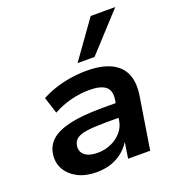

<svg xmlns="http://www.w3.org/2000/svg" viewBox="-139 -876 919 998"><g transform="rotate(-20 321.0 -377.0)"><path d="M227 10Q167 10 124 -12Q81 -34 59.5 -71Q38 -108 44 -154Q50 -201 84 -231.5Q118 -262 187 -278Q256 -294 368 -294H458L447 -217H364Q296 -217 256 -211.5Q216 -206 197.5 -192Q179 -178 176 -153Q172 -121 196 -102Q220 -83 265 -83Q305 -83 339.5 -98Q374 -113 398 -140.5Q422 -168 427 -203L444 -311Q452 -360 425 -382.5Q398 -405 335 -405Q285 -405 234.5 -392.5Q184 -380 134 -353L105 -444Q140 -463 181 -476.5Q222 -490 267 -497Q312 -504 354 -504Q437 -504 488.5 -479.5Q540 -455 561 -407.5Q582 -360 571 -288L525 0H403L419 -105L426 -106Q409 -70 379 -43.5Q349 -17 311 -3.5Q273 10 227 10ZM326 -557 474 -764H610L420 -557Z"/></g></svg>

Font: Nunito Sans 10pt SemiExpanded
Style: Bold Italic
Weight: 700
Width: 6
Italic angle: -9°
Designer: Vernon Adams
Foundry: Vernon Adams
Version: Version 3.101;gftools[0.9.27]